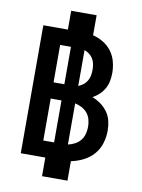

<svg xmlns="http://www.w3.org/2000/svg" viewBox="-101 -911 802 1086"><g transform="rotate(10 300.0 -368.0)"><path d="M218 107V0H77V-735H218V-843H364V-728Q396 -720 424 -703Q452 -686 471.5 -660Q491 -634 499.5 -601.5Q508 -569 508 -537Q508 -514 503.5 -490.5Q499 -467 487.5 -446.5Q476 -426 459 -410Q442 -394 421 -383Q447 -373 470 -356.5Q493 -340 509.5 -317Q526 -294 532.5 -266.5Q539 -239 539 -211Q539 -174 528 -138Q517 -102 492.5 -74Q468 -46 434 -29Q400 -12 364 -5V107ZM190 -427H252V-642H190ZM331 -431Q346 -437 359 -447Q372 -457 380.5 -471.5Q389 -486 392 -502Q395 -518 395 -535Q395 -551 392 -567.5Q389 -584 380.5 -598Q372 -612 359 -622Q346 -632 331 -637ZM190 -93H252V-334H190ZM331 -95Q351 -99 370 -109Q389 -119 402 -135Q415 -151 420.5 -171.5Q426 -192 426 -213Q426 -234 420.5 -254.5Q415 -275 402 -291Q389 -307 370 -317Q351 -327 331 -331Z"/></g></svg>

Font: Iosevka Aile Heavy
Style: Regular
Weight: 900
Designer: Belleve Invis
Foundry: Belleve Invis
Version: Version 31.1.0; ttfautohint (v1.8.4)